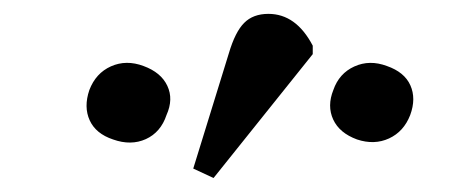

<svg xmlns="http://www.w3.org/2000/svg" viewBox="-20 -833 672 277"><path d="M431.2 -754.9 288.1 -576.2 258.8 -589.8 310.1 -755.9Q319.3 -787.1 332.3 -800Q345.2 -813 367.2 -813Q407.2 -813 431.2 -767.1ZM495.1 -631.8Q469.7 -641.1 460.7 -660.6Q451.7 -680.2 460.9 -703.1Q469.2 -727.1 491.2 -737.1Q513.2 -747.1 538.1 -737.8Q563.5 -729 572 -710Q580.6 -690.9 571.8 -667Q562.5 -643.1 541.3 -633.3Q520 -623.5 495.1 -631.8ZM143.1 -631.8Q118.2 -640.1 109.4 -659.4Q100.6 -678.7 108.9 -703.1Q118.2 -727.5 140.1 -737.3Q162.1 -747.1 187 -737.8Q212.4 -728.5 221.4 -709.2Q230.5 -689.9 220.2 -667Q211.9 -642.1 190.4 -632.3Q168.9 -622.6 143.1 -631.8Z"/></svg>

Font: Literata SemiBold
Style: Italic
Weight: 650
Italic angle: -2.39999°
Designer: Latin by Veronika Burian and Jose Scaglione. Greek by Irene Vlachou. Cyrillic by Vera Evstafieva
Foundry: TypeTogether
Version: Version 3.021